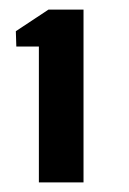

<svg xmlns="http://www.w3.org/2000/svg" viewBox="-20 -822 269 400"><path d="M61 -442V-725H14L13 -757L81 -802H154V-442Z"/></svg>

Font: Big Shoulders Display ExtraBold
Style: Regular
Weight: 800
Designer: Patric King
Foundry: XO Type Co
Version: Version 1.000; ttfautohint (v1.8.2)